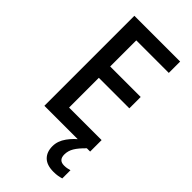

<svg xmlns="http://www.w3.org/2000/svg" viewBox="-287 -782 1077 1077"><g transform="rotate(45 251.5 -244.0)"><path d="M449 0H86V-714H449V-624H191V-417H433V-327H191V-91H449ZM358 114Q358 159 401 159Q416 159 426.5 156.5Q437 154 445 152V217Q432 221 417.5 223.5Q403 226 384 226Q331 226 304.5 200Q278 174 278 128Q278 87 305.5 49Q333 11 370 -15L423 0Q389 33 373.5 59Q358 85 358 114Z"/></g></svg>

Font: Noto Sans Thai SemCond Med
Style: Regular
Weight: 500
Width: 4
Designer: Monotype Design Team
Foundry: Monotype Imaging Inc.
Version: Version 2.002; ttfautohint (v1.8.4.7-5d5b)